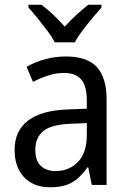

<svg xmlns="http://www.w3.org/2000/svg" viewBox="-20 -786 548 816"><path d="M261 -546Q350 -546 391.5 -501Q433 -456 433 -364V0H370L355 -75H352Q332 -47 310 -27.5Q288 -8 259.5 1Q231 10 193 10Q147 10 113 -9Q79 -28 60.5 -64Q42 -100 42 -149Q42 -229 98.5 -273Q155 -317 269 -321L349 -324V-357Q349 -422 324.5 -449Q300 -476 253 -476Q218 -476 184.5 -465Q151 -454 120 -438L93 -502Q127 -522 170.5 -534Q214 -546 261 -546ZM281 -260Q198 -257 164 -229Q130 -201 130 -149Q130 -103 153.5 -81Q177 -59 216 -59Q274 -59 311.5 -98Q349 -137 349 -213V-263ZM213 -606Q201 -629 181.5 -655Q162 -681 140.5 -707.5Q119 -734 101 -754V-766H156Q179 -749 205 -724.5Q231 -700 255 -673Q281 -701 305.5 -723.5Q330 -746 355 -766H411V-754Q394 -735 372 -708.5Q350 -682 330 -655.5Q310 -629 298 -606Z"/></svg>

Font: Noto Sans Thai SemiCondensed
Style: Regular
Weight: 400
Width: 4
Designer: Monotype Design Team
Foundry: Monotype Imaging Inc.
Version: Version 2.001